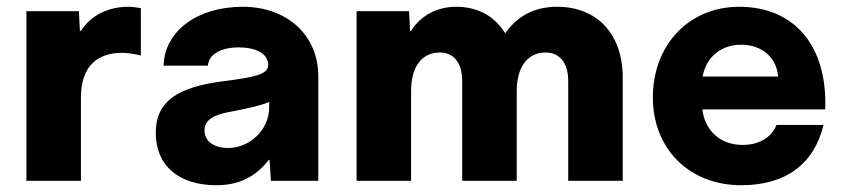

<svg xmlns="http://www.w3.org/2000/svg" viewBox="-20 -534 2492 567"><path d="M360 -514C303 -514 251 -492 219 -443H216L213 -501H58V0H219V-246C219 -334 263 -378 341 -378C359 -378 385 -373 396 -370V-510C384 -512 372 -514 360 -514Z M697 -514C562 -514 466 -442 463 -340H594C596 -373 631 -394 685 -394C739 -394 772 -374 772 -342C772 -313 727 -306 647 -295C500 -278 440 -232 440 -142C440 -43 510 13 619 13C685 13 734 -11 774 -62H776L780 0H920V-308C920 -432 826 -514 697 -514ZM654 -97C613 -97 584 -116 584 -149C584 -180 611 -196 666 -205C706 -213 747 -221 775 -233V-218C775 -148 715 -97 654 -97Z M1625 -514C1560 -514 1509 -488 1473 -437H1471C1440 -487 1390 -514 1327 -514C1271 -514 1222 -488 1194 -443H1191L1188 -501H1033V0H1194V-265C1194 -336 1225 -379 1279 -379C1320 -379 1345 -348 1345 -295V0H1506V-265C1506 -336 1538 -379 1591 -379C1633 -379 1658 -348 1658 -295V0H1819V-305C1819 -433 1744 -514 1625 -514Z M2163 -514C2014 -514 1908 -401 1908 -246C1908 -95 2015 13 2169 13C2300 13 2384 -49 2412 -165H2273C2258 -127 2220 -106 2173 -106C2107 -106 2062 -148 2054 -211H2417C2424 -402 2323 -514 2163 -514ZM2168 -402C2231 -402 2273 -364 2278 -308H2055C2065 -366 2111 -402 2168 -402Z"/></svg>

Font: UULA Sans
Style: Bold
Weight: 700
Designer: Mohamed Gaber, Laura Garcia Mut
Foundry: Kief Type Foundry
Version: Version 3.006;hotconv 1.0.109;makeotfexe 2.5.65596